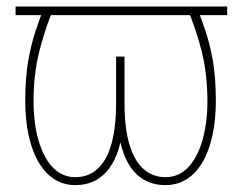

<svg xmlns="http://www.w3.org/2000/svg" viewBox="-20 -549 726 579"><path d="M665 -529.3V-503.4H26.9V-529.3ZM542.5 -528.3H573.2Q586.9 -493.7 600.1 -454.3Q613.3 -415 622.1 -364.5Q630.9 -314 630.9 -244.6Q630.9 -200.2 624.5 -161.6Q618.2 -123 606 -91.6Q593.8 -60.1 575.4 -37.6Q557.1 -15.1 533 -2.9Q508.8 9.3 479 9.3Q445.8 9.3 418.5 -4.6Q391.1 -18.6 371.6 -48.3Q352.1 -78.1 341.6 -125.2Q331.1 -172.4 331.1 -238.3V-378.4H355.5V-237.3Q355.5 -177.2 364.7 -135Q374 -92.8 390.6 -66.2Q407.2 -39.6 429.7 -27.1Q452.1 -14.6 478.5 -14.6Q505.4 -14.6 525.9 -27.1Q546.4 -39.6 561.5 -61.8Q576.7 -84 586.4 -113Q596.2 -142.1 600.8 -175.3Q605.5 -208.5 605.5 -243.2Q605.5 -327.1 587.2 -398.4Q568.8 -469.7 542.5 -528.3ZM113.3 -528.3H143.6Q118.2 -469.7 99.6 -398.4Q81.1 -327.1 81.1 -243.2Q81.1 -208.5 85.7 -175.3Q90.3 -142.1 100.1 -113Q109.9 -84 124.8 -61.8Q139.6 -39.6 160.4 -27.1Q181.2 -14.6 207.5 -14.6Q234.4 -14.6 256.8 -27.1Q279.3 -39.6 295.7 -66.2Q312 -92.8 321 -135Q330.1 -177.2 330.1 -237.3V-378.4H355V-238.3Q355 -172.4 344.5 -125.2Q334 -78.1 314.2 -48.3Q294.4 -18.6 267.3 -4.6Q240.2 9.3 207 9.3Q177.7 9.3 153.8 -2.9Q129.9 -15.1 111.6 -37.6Q93.3 -60.1 81.1 -91.6Q68.8 -123 62.5 -161.6Q56.2 -200.2 56.2 -244.6Q56.2 -314 64.9 -364.5Q73.7 -415 86.9 -454.3Q100.1 -493.7 113.3 -528.3Z"/></svg>

Font: Roboto Condensed Thin
Style: Regular
Weight: 250
Width: 3
Designer: Christian Robertson
Foundry: Google
Version: Version 3.009; 2024